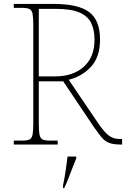

<svg xmlns="http://www.w3.org/2000/svg" viewBox="-20 -734 640 975"><path d="M50 0V-20H93Q118 -20 130 -26Q142 -32 145.5 -51Q149 -70 149 -108V-606Q149 -645 145.5 -663.5Q142 -682 130 -688Q118 -694 93 -694H50V-714H253Q378 -714 433 -672.5Q488 -631 488 -533Q488 -445 442.5 -395.5Q397 -346 329 -329L480 -106Q511 -61 534 -44.5Q557 -28 589 -28H600V0H596Q557 0 535 -8Q513 -16 496.5 -36Q480 -56 456 -90L301 -321H177V-108Q177 -70 180.5 -51Q184 -32 196 -26Q208 -20 233 -20H273V0ZM259 -346Q351 -346 405.5 -395Q460 -444 460 -532Q460 -582 443 -617Q426 -652 383.5 -670.5Q341 -689 264 -689H177V-346ZM300 208Q308 170 313.5 132Q319 94 323 61H367V71Q358 92 347.5 119.5Q337 147 326.5 174Q316 201 306 221H300Z"/></svg>

Font: Noto Serif Telugu Thin
Style: Regular
Weight: 100
Designer: Jelle Bosma - Monotype Design Team
Foundry: Monotype Imaging Inc.
Version: Version 2.005; ttfautohint (v1.8.4.7-5d5b)